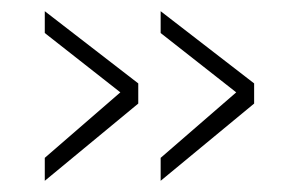

<svg xmlns="http://www.w3.org/2000/svg" viewBox="-20 -419 519 343"><path d="M402 -254 267 -360V-399L434 -270V-234L267 -96V-137ZM195 -254 60 -360V-399L227 -270V-234L60 -96V-137Z"/></svg>

Font: TitilliumMaps29L
Style: 1 wt
Weight: 100
Designer: Campivisivi
Foundry: Accademia di Belle Arti di Urbino and students of MA course of Visual design
Version: Version 001.001